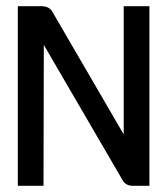

<svg xmlns="http://www.w3.org/2000/svg" viewBox="-20 -600 540 620"><path d="M376.5 -17C382.5 -6 394.5 0 408.5 0H462.5V-580H379.5V-166L148.5 -563C142.5 -574 129.5 -580 114.5 -580H37.5V0H120.5L121.5 -455Z"/></svg>

Font: Charger
Style: Bd
Weight: 400
Designer: Jasper
Foundry: Cannot Into Space Fonts
Version: Version 0.98